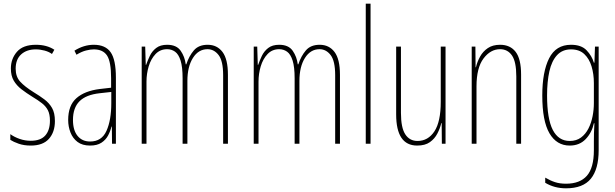

<svg xmlns="http://www.w3.org/2000/svg" viewBox="-20 -780 3339 1042"><path d="M278 -123Q278 -63 245.5 -26.5Q213 10 147 10Q110 10 81.5 0Q53 -10 36 -21V-52Q58 -36 87 -26Q116 -16 147 -16Q200 -16 225.5 -44.5Q251 -73 251 -125Q251 -160 240 -181.5Q229 -203 208 -219.5Q187 -236 157 -254Q123 -275 96.5 -295.5Q70 -316 54.5 -342.5Q39 -369 39 -408Q39 -461 72 -499Q105 -537 175 -537Q234 -537 275 -510L262 -487Q246 -499 222 -505.5Q198 -512 174 -512Q125 -512 95 -485Q65 -458 65 -407Q65 -364 89.5 -337Q114 -310 162 -280Q195 -260 221 -240.5Q247 -221 262.5 -194Q278 -167 278 -123Z M489 -537Q552 -537 580.5 -496.5Q609 -456 609 -358V0H588L587 -93H585Q579 -68 566.5 -44.5Q554 -21 530.5 -5.5Q507 10 469 10Q427 10 401 -9.5Q375 -29 362.5 -61Q350 -93 350 -129Q350 -208 395 -247.5Q440 -287 522 -297L583 -304V-355Q583 -445 561 -478.5Q539 -512 489 -512Q471 -512 447 -506Q423 -500 395 -483L384 -505Q435 -537 489 -537ZM521 -274Q447 -266 411.5 -230.5Q376 -195 376 -129Q376 -73 401 -42.5Q426 -12 469 -12Q532 -12 558 -70Q584 -128 584 -220V-281Z M1107 -537Q1158 -537 1187.5 -498Q1217 -459 1217 -374V0H1191V-372Q1191 -449 1166.5 -481Q1142 -513 1106 -513Q1057 -513 1027 -465.5Q997 -418 997 -341V0H971V-355Q971 -417 960 -451.5Q949 -486 930 -499.5Q911 -513 887 -513Q849 -513 824 -486.5Q799 -460 787 -420Q775 -380 775 -337V0H749V-527H768L771 -428H773Q781 -451 793 -476.5Q805 -502 827.5 -519.5Q850 -537 887 -537Q938 -537 960.5 -504.5Q983 -472 988 -431H991Q1006 -476 1032 -506.5Q1058 -537 1107 -537Z M1715 -537Q1766 -537 1795.5 -498Q1825 -459 1825 -374V0H1799V-372Q1799 -449 1774.5 -481Q1750 -513 1714 -513Q1665 -513 1635 -465.5Q1605 -418 1605 -341V0H1579V-355Q1579 -417 1568 -451.5Q1557 -486 1538 -499.5Q1519 -513 1495 -513Q1457 -513 1432 -486.5Q1407 -460 1395 -420Q1383 -380 1383 -337V0H1357V-527H1376L1379 -428H1381Q1389 -451 1401 -476.5Q1413 -502 1435.5 -519.5Q1458 -537 1495 -537Q1546 -537 1568.5 -504.5Q1591 -472 1596 -431H1599Q1614 -476 1640 -506.5Q1666 -537 1715 -537Z M1991 0H1965V-760H1991Z M2398 -527V0H2378L2377 -112H2375Q2368 -83 2353.5 -55Q2339 -27 2313 -8.5Q2287 10 2244 10Q2130 10 2130 -159V-527H2156V-167Q2156 -87 2179.5 -51Q2203 -15 2246 -15Q2303 -15 2337.5 -67Q2372 -119 2372 -228V-527Z M2694 -537Q2749 -537 2778.5 -498.5Q2808 -460 2808 -375V0H2782V-365Q2782 -445 2758.5 -479Q2735 -513 2694 -513Q2642 -513 2604 -462.5Q2566 -412 2566 -311V0H2540V-527H2560L2561 -415H2563Q2570 -445 2585.5 -473Q2601 -501 2627.5 -519Q2654 -537 2694 -537Z M3079 -537Q3135 -537 3163.5 -507Q3192 -477 3203 -440H3206L3209 -527H3229V35Q3229 138 3186.5 190Q3144 242 3052 242Q2989 242 2939 212V184Q2966 200 2992 208.5Q3018 217 3052 217Q3127 217 3165 174Q3203 131 3203 35V-12Q3203 -35 3203.5 -57.5Q3204 -80 3206 -111H3203Q3192 -60 3158.5 -25Q3125 10 3072 10Q3001 10 2962 -56.5Q2923 -123 2923 -262Q2923 -390 2960 -463.5Q2997 -537 3079 -537ZM3079 -512Q3032 -512 3003 -480.5Q2974 -449 2961.5 -393Q2949 -337 2949 -262Q2949 -135 2980 -75Q3011 -15 3072 -15Q3108 -15 3133 -33.5Q3158 -52 3173.5 -82.5Q3189 -113 3196 -149Q3203 -185 3203 -221V-329Q3203 -378 3190.5 -419.5Q3178 -461 3151 -486.5Q3124 -512 3079 -512Z"/></svg>

Font: Noto Sans Gujarati ExtraCondensed Thin
Style: Regular
Weight: 100
Width: 2
Designer: Jelle Bosma - Monotype Design Team, Universal Thirst
Foundry: Monotype Imaging Inc.
Version: Version 2.106; ttfautohint (v1.8.4.7-5d5b)